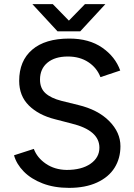

<svg xmlns="http://www.w3.org/2000/svg" viewBox="-20 -899 652 931"><path d="M48 -146 144 -177Q160 -134 202.5 -105Q245 -76 303 -75Q376 -75 419 -105Q462 -135 462 -183Q462 -267 327 -300L246 -321Q167 -341 120 -387.5Q73 -434 73 -507Q73 -604 136 -658Q199 -712 316 -712Q412 -712 475.5 -668Q539 -624 563 -557L467 -525Q450 -570 408.5 -597.5Q367 -625 309 -625Q246 -625 210 -595Q174 -565 174 -513Q174 -471 200.5 -447Q227 -423 278 -410L359 -390Q455 -367 509.5 -312Q564 -257 564 -190Q564 -131 535.5 -85.5Q507 -40 450.5 -14Q394 12 315 12Q243 12 187 -9.5Q131 -31 95.5 -67Q60 -103 48 -146ZM137 -879H236L314 -799L392 -879H491L369 -747H259Z"/></svg>

Font: Oak Sans Medium
Style: Regular
Weight: 500
Designer: Erik Kennedy, Walven
Foundry: Erik Kennedy, Walven
Version: Version 1.000